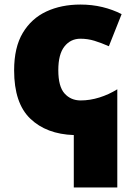

<svg xmlns="http://www.w3.org/2000/svg" viewBox="-20 -583 584 843"><path d="M333 -563Q384 -563 429.5 -552Q475 -541 514 -521L458 -380Q424 -395 394.5 -404Q365 -413 333 -413Q290 -413 263 -379Q236 -345 236 -275Q236 -203 263.5 -172.5Q291 -142 334 -142Q375 -142 416.5 -155Q458 -168 495 -191V240H304V10Q184 6 113 -62Q42 -130 42 -274Q42 -375 80 -438.5Q118 -502 183.5 -532.5Q249 -563 333 -563Z"/></svg>

Font: Noto Sans Black
Style: Regular
Weight: 900
Designer: Monotype Design Team
Foundry: Monotype Imaging Inc.
Version: Version 2.007